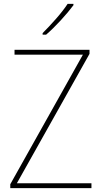

<svg xmlns="http://www.w3.org/2000/svg" viewBox="-20 -971 525 991"><path d="M452 0H33V-20L408 -689H55V-714H442V-693L67 -25H452ZM359 -944Q333 -909 293.5 -866Q254 -823 218 -792H200V-800Q234 -834 270 -875Q306 -916 329 -951H359Z"/></svg>

Font: Noto Sans Kannada SemiCondensed Thin
Style: Regular
Weight: 100
Width: 4
Designer: Jelle Bosma - Monotype Design Team
Foundry: Monotype Imaging Inc.
Version: Version 2.005; ttfautohint (v1.8.4.7-5d5b)